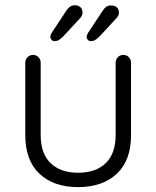

<svg xmlns="http://www.w3.org/2000/svg" viewBox="-20 -722 609 748"><path d="M460.5 -508Q473.8 -508 482.1 -499.1Q490.5 -490.2 490.5 -477.8V-196Q490.5 -96.8 434.9 -44.9Q379.2 7 284 7Q189.5 7 134 -44.9Q78.5 -96.8 78.5 -196V-477.8Q78.5 -490.2 87.2 -499.1Q96 -508 108.5 -508Q121.8 -508 130.1 -499.1Q138.5 -490.2 138.5 -477.8V-196Q138.5 -123.8 177.1 -86.4Q215.8 -49 284 -49Q353.2 -49 391.9 -86.4Q430.5 -123.8 430.5 -196V-477.8Q430.5 -490.2 438.9 -499.1Q447.2 -508 460.5 -508ZM192.5 -561.8Q185.2 -561.8 180.9 -566.8Q176.5 -571.8 176 -577.5Q175.8 -585 182.8 -596.2L239.5 -682Q244 -689.2 252.1 -695.4Q260.2 -701.5 272 -701.5Q284.8 -701.5 293.1 -694.2Q301.5 -687 301.5 -672.2Q301.5 -665.8 298.9 -660.9Q296.2 -656 291.8 -651L226.2 -580Q219 -573 211.2 -567.4Q203.5 -561.8 192.5 -561.8ZM334 -561.8Q327 -561.8 322.2 -566.8Q317.5 -571.8 317.5 -577.2Q317.5 -585.2 324.5 -596.2L381.5 -682.2Q385.8 -689.2 393.2 -695Q400.8 -700.8 412.8 -700.8Q425.8 -700.8 434.5 -693.9Q443.2 -687 443.2 -672.5Q443.2 -666 440.8 -661.1Q438.2 -656.2 433.5 -651L367.8 -580Q360.5 -573 352.8 -567.4Q345 -561.8 334 -561.8Z"/></svg>

Font: Quicksand Variable Light
Style: Regular
Weight: 300
Designer: Andrew Paglinawan
Foundry: Andrew Paglinawan
Version: Version 3.004